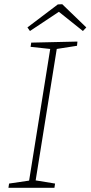

<svg xmlns="http://www.w3.org/2000/svg" viewBox="-20 -890 429 910"><path d="M347 -693 345 -673 249 -658 149 -35 241 -20 238 0H20L23 -20L118 -34L218 -658L125 -668L128 -688ZM275 -870 389 -760 373 -743 259 -834 122 -743 110 -760 254 -869Z"/></svg>

Font: Bitter Pro ExtraLight
Style: Italic
Weight: 275
Italic angle: -9°
Designer: Sol Matas, and Bitter project Authors
Foundry: Sol Matas
Version: Version 1.010